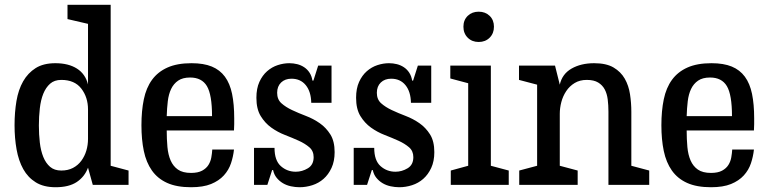

<svg xmlns="http://www.w3.org/2000/svg" viewBox="-20 -775 3224 805"><path d="M349 -675 263 -695V-755H444V-80L519 -60V0H369L349 -72Q335 -34 302 -12Q269 10 213 10Q163 10 130 -10.5Q97 -31 77.5 -66Q58 -101 49.5 -148.5Q41 -196 41 -250Q41 -304 49 -351.5Q57 -399 77 -434Q97 -469 129.5 -489.5Q162 -510 212 -510Q267 -510 302.5 -487.5Q338 -465 349 -421ZM237 -440Q208 -440 190 -424Q172 -408 161.5 -382Q151 -356 147 -321Q143 -286 143 -249Q143 -211 147 -177Q151 -143 161.5 -117Q172 -91 190 -75.5Q208 -60 237 -60Q265 -60 286 -71Q307 -82 321 -101Q335 -120 342 -143.5Q349 -167 349 -193V-316Q349 -367 321 -403.5Q293 -440 237 -440Z M781 10Q721 10 681 -8Q641 -26 617 -60Q593 -94 583 -142Q573 -190 573 -250Q573 -310 583 -358.5Q593 -407 617.5 -440.5Q642 -474 682.5 -492Q723 -510 783 -510Q834 -510 868 -496Q902 -482 923 -453.5Q944 -425 953 -381.5Q962 -338 962 -279Q962 -267 962 -254.5Q962 -242 961 -228H679Q679 -191 682 -158.5Q685 -126 695.5 -102Q706 -78 726 -64Q746 -50 781 -50Q810 -50 827.5 -59.5Q845 -69 854 -83.5Q863 -98 866 -115Q869 -132 870 -148H961Q958 -119 948.5 -90.5Q939 -62 918.5 -39.5Q898 -17 865 -3.5Q832 10 781 10ZM777 -450Q746 -450 727 -437Q708 -424 697.5 -402Q687 -380 683.5 -350.5Q680 -321 679 -288H869Q869 -378 847.5 -414Q826 -450 777 -450Z M1121 -62 1101 0H1045V-155H1131Q1131 -102 1157.5 -78.5Q1184 -55 1220 -55Q1247 -55 1271 -69.5Q1295 -84 1295 -116Q1295 -142 1277 -157.5Q1259 -173 1232.5 -185Q1206 -197 1175 -209Q1144 -221 1117.5 -240Q1091 -259 1073 -288.5Q1055 -318 1055 -365Q1055 -404 1067.5 -431.5Q1080 -459 1100 -476.5Q1120 -494 1144.5 -502Q1169 -510 1193 -510Q1210 -510 1226 -506Q1242 -502 1255.5 -493Q1269 -484 1278 -470Q1287 -456 1290 -437H1294L1314 -500H1370V-344H1285Q1284 -391 1262 -418Q1240 -445 1202 -445Q1175 -445 1158.5 -429Q1142 -413 1142 -386Q1142 -358 1160 -342Q1178 -326 1204.5 -313.5Q1231 -301 1262.5 -289Q1294 -277 1320.5 -258.5Q1347 -240 1365 -211.5Q1383 -183 1383 -137Q1383 -99 1370 -71Q1357 -43 1336.5 -25Q1316 -7 1289.5 1.5Q1263 10 1236 10Q1218 10 1199.5 6Q1181 2 1166 -7Q1151 -16 1140 -29.5Q1129 -43 1125 -62Z M1539 -62 1519 0H1463V-155H1549Q1549 -102 1575.5 -78.5Q1602 -55 1638 -55Q1665 -55 1689 -69.5Q1713 -84 1713 -116Q1713 -142 1695 -157.5Q1677 -173 1650.5 -185Q1624 -197 1593 -209Q1562 -221 1535.5 -240Q1509 -259 1491 -288.5Q1473 -318 1473 -365Q1473 -404 1485.5 -431.5Q1498 -459 1518 -476.5Q1538 -494 1562.5 -502Q1587 -510 1611 -510Q1628 -510 1644 -506Q1660 -502 1673.5 -493Q1687 -484 1696 -470Q1705 -456 1708 -437H1712L1732 -500H1788V-344H1703Q1702 -391 1680 -418Q1658 -445 1620 -445Q1593 -445 1576.5 -429Q1560 -413 1560 -386Q1560 -358 1578 -342Q1596 -326 1622.5 -313.5Q1649 -301 1680.5 -289Q1712 -277 1738.5 -258.5Q1765 -240 1783 -211.5Q1801 -183 1801 -137Q1801 -99 1788 -71Q1775 -43 1754.5 -25Q1734 -7 1707.5 1.5Q1681 10 1654 10Q1636 10 1617.5 6Q1599 2 1584 -7Q1569 -16 1558 -29.5Q1547 -43 1543 -62Z M1870 -60 1943 -80V-426L1868 -446V-500H2038V-80L2113 -60V0H1870ZM1987 -599Q1959 -599 1941 -617Q1923 -635 1923 -663Q1923 -691 1941 -708.5Q1959 -726 1987 -726Q2015 -726 2033 -708.5Q2051 -691 2051 -663Q2051 -635 2033 -617Q2015 -599 1987 -599Z M2531 -307Q2531 -334 2528 -358Q2525 -382 2515.5 -400Q2506 -418 2488 -429Q2470 -440 2440 -440Q2411 -440 2389.5 -427Q2368 -414 2354 -393Q2340 -372 2333.5 -347Q2327 -322 2327 -298V-80L2402 -60V0H2157V-60L2232 -80V-420L2156 -440V-500H2307L2327 -420Q2337 -465 2376.5 -487.5Q2416 -510 2471 -510Q2522 -510 2552.5 -492Q2583 -474 2599.5 -445Q2616 -416 2621.5 -379.5Q2627 -343 2627 -306V-80L2702 -60V0H2531Z M2961 10Q2901 10 2861 -8Q2821 -26 2797 -60Q2773 -94 2763 -142Q2753 -190 2753 -250Q2753 -310 2763 -358.5Q2773 -407 2797.5 -440.5Q2822 -474 2862.5 -492Q2903 -510 2963 -510Q3014 -510 3048 -496Q3082 -482 3103 -453.5Q3124 -425 3133 -381.5Q3142 -338 3142 -279Q3142 -267 3142 -254.5Q3142 -242 3141 -228H2859Q2859 -191 2862 -158.5Q2865 -126 2875.5 -102Q2886 -78 2906 -64Q2926 -50 2961 -50Q2990 -50 3007.5 -59.5Q3025 -69 3034 -83.5Q3043 -98 3046 -115Q3049 -132 3050 -148H3141Q3138 -119 3128.5 -90.5Q3119 -62 3098.5 -39.5Q3078 -17 3045 -3.5Q3012 10 2961 10ZM2957 -450Q2926 -450 2907 -437Q2888 -424 2877.5 -402Q2867 -380 2863.5 -350.5Q2860 -321 2859 -288H3049Q3049 -378 3027.5 -414Q3006 -450 2957 -450Z"/></svg>

Font: Hermeneus One
Style: Regular
Weight: 400
Designer: Rodrigo Fuenzalida, Pablo Impallari
Foundry: Pablo Impallari, Rodrigo Fuenzalida
Version: Version 1.002; ttfautohint (v0.93) -l 8 -r 50 -G 200 -x 14 -